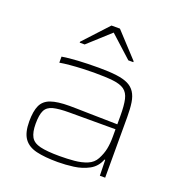

<svg xmlns="http://www.w3.org/2000/svg" viewBox="-134 -859 928 983"><g transform="rotate(20 330.0 -367.5)"><path d="M287 8Q216 8 170 -3Q124 -14 101.5 -45.5Q79 -77 79 -138Q79 -194 93.5 -225.5Q108 -257 144.5 -270Q181 -283 246 -283Q258 -283 287 -282.5Q316 -282 354.5 -281Q393 -280 433 -279.5Q473 -279 508 -278V-324Q508 -381 500.5 -413.5Q493 -446 471.5 -461.5Q450 -477 410 -481.5Q370 -486 305 -486Q279 -486 244 -484.5Q209 -483 176 -480Q143 -477 121 -473V-506Q156 -512 208 -515Q260 -518 321 -518Q377 -518 416.5 -513Q456 -508 480.5 -496Q505 -484 519 -462.5Q533 -441 538 -408.5Q543 -376 543 -330V0H514L512 -86H508Q492 -44 455 -24Q418 -4 373.5 2Q329 8 287 8ZM286 -24Q327 -24 365.5 -27.5Q404 -31 434.5 -43.5Q465 -56 480 -84Q496 -114 502 -143.5Q508 -173 508 -210V-251H257Q200 -251 169 -243Q138 -235 126 -211Q114 -187 114 -138Q114 -92 128 -67Q142 -42 179.5 -33Q217 -24 286 -24ZM184 -605V-610L307 -743H353L476 -610V-605H449L330 -713L211 -605Z"/></g></svg>

Font: Saira Expanded Thin
Style: Regular
Weight: 250
Width: 7
Designer: Hector Gatti with collaboration of the Omnibus-Type team
Foundry: Omnibus-Type
Version: Version 1.101